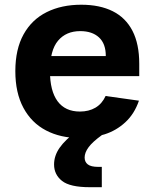

<svg xmlns="http://www.w3.org/2000/svg" viewBox="-20 -566 660 804"><path d="M320.2 -546.2Q397.8 -546.2 452.1 -519Q506.4 -491.8 534.8 -436.8Q563.1 -381.7 563.1 -299.2V-247.1H157.8V-331.2H443.9L423 -312.6V-332Q423 -383.1 394.5 -409.4Q365.9 -435.7 316.1 -435.7Q256.8 -435.7 223 -395.5Q189.2 -355.4 189.2 -268.3Q189.2 -185.5 221 -142.2Q252.9 -98.9 314.6 -98.9Q351.9 -98.9 379.5 -115Q407.2 -131.2 422.2 -164L561.8 -144.4Q542.8 -89 504.8 -54Q466.8 -18.9 418 -3.5Q369.2 12 314.2 12Q233.7 12 172.8 -19.8Q112 -51.5 78.1 -114.4Q44.2 -177.3 44.2 -268.3Q44.2 -359.8 78.8 -422.2Q113.5 -484.5 175.7 -515.3Q237.8 -546.2 320.2 -546.2ZM334.4 93.6Q334.4 112.1 347.6 122.4Q360.8 132.8 391.8 132.8H406.3V217.9H356Q272.8 217.9 239.6 191.4Q206.4 164.9 206.4 122.8Q206.4 86.1 229.7 52.7Q253 19.3 303.6 -18.5L406.3 0Q367.3 28.2 350.9 50.6Q334.4 73 334.4 93.6Z"/></svg>

Font: Monaspace Neon Var
Style: Regular
Weight: 400
Designer: Riley Cran and the Lettermatic Team
Version: Version 1.000 (Monaspace Neon Var)